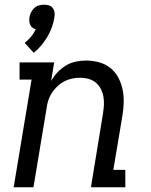

<svg xmlns="http://www.w3.org/2000/svg" viewBox="-20 -795 640 815"><path d="M123 -571 85 -613Q100 -625 112 -639.5Q124 -654 132 -671Q124 -673 118 -677.5Q112 -682 108.5 -689.5Q105 -697 104.5 -705Q104 -713 105 -722Q107 -733 112 -743Q117 -753 125.5 -761Q134 -769 145 -772Q156 -775 167 -775Q178 -775 188 -772Q198 -769 204 -761Q210 -753 211.5 -743Q213 -733 211 -722Q208 -701 200.5 -680Q193 -659 181.5 -639.5Q170 -620 155.5 -602.5Q141 -585 123 -571ZM38 0 114 -457H63V-530H210L197 -451Q208 -471 224 -488Q240 -505 260 -517Q280 -529 302 -533.5Q324 -538 345 -538Q374 -538 401 -530.5Q428 -523 449 -506Q470 -489 482.5 -465Q495 -441 500.5 -414Q506 -387 505 -358Q504 -329 499 -300L461 -74H512V0H366L417 -312Q420 -331 421 -349Q422 -367 419 -384.5Q416 -402 408 -417.5Q400 -433 387 -444Q374 -455 356.5 -460Q339 -465 320 -465Q303 -465 286 -461.5Q269 -458 253.5 -450Q238 -442 224.5 -429.5Q211 -417 201 -402Q191 -387 185.5 -370.5Q180 -354 178 -337L122 0Z"/></svg>

Font: Iosevka Curly Slab Extended
Style: Italic
Weight: 400
Width: 7
Italic angle: -9°
Monospace: yes
Designer: Belleve Invis
Foundry: Belleve Invis
Version: Version 11.1.0; ttfautohint (v1.8.3)